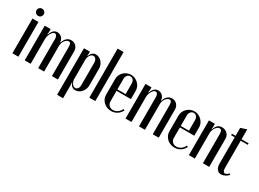

<svg xmlns="http://www.w3.org/2000/svg" viewBox="-34 -1451 3199 2370"><g transform="rotate(30 1565.0 -265.5)"><path d="M41 -610Q41 -631 55.5 -645.5Q70 -660 92 -660Q115 -660 129.5 -645.5Q144 -631 144 -610Q144 -588 129.5 -573Q115 -558 92 -558Q70 -558 55.5 -573Q41 -588 41 -610ZM134 -495V0H49V-495Z M499 -413Q508 -453 535 -478Q562 -503 600 -503Q642 -503 669.5 -474Q697 -445 697 -400V0H612V-412Q612 -446 604 -461Q596 -476 579 -476Q565 -476 551 -467Q537 -458 526 -443Q515 -428 508 -408.5Q501 -389 501 -368V0H416V-420Q416 -444 405.5 -460Q395 -476 379 -476Q367 -476 354.5 -465Q342 -454 332 -437Q322 -420 315.5 -399Q309 -378 309 -357V0H224V-494H309V-449L304 -420L311 -419Q324 -458 346 -480.5Q368 -503 401 -503Q437 -503 462.5 -478.5Q488 -454 492 -413Z M864 -438 870 -436Q895 -503 951 -503Q975 -503 996.5 -492.5Q1018 -482 1034.5 -463.5Q1051 -445 1060.5 -421Q1070 -397 1070 -370V-131Q1070 -103 1060 -77.5Q1050 -52 1033 -33Q1016 -14 994 -3Q972 8 947 8Q891 8 870 -53L864 -51L868 -23V168H783V-495H868V-467ZM868 -107Q868 -89 873.5 -73Q879 -57 888 -44Q897 -31 909 -23.5Q921 -16 934 -16Q954 -16 968 -34.5Q982 -53 982 -82V-406Q982 -434 967.5 -453.5Q953 -473 932 -473Q920 -473 908.5 -465.5Q897 -458 888 -445.5Q879 -433 873.5 -417Q868 -401 868 -384Z M1145 -699H1230V0H1145Z M1306 -360Q1306 -389 1317.5 -415Q1329 -441 1349 -460.5Q1369 -480 1395.5 -491.5Q1422 -503 1452 -503Q1482 -503 1508.5 -491.5Q1535 -480 1555 -460.5Q1575 -441 1587 -415Q1599 -389 1599 -360V-241H1394V-91Q1394 -58 1416 -35.5Q1438 -13 1472 -13Q1506 -13 1536 -34Q1566 -55 1581 -90L1600 -82Q1580 -39 1543 -15Q1506 9 1459 9Q1427 9 1399 -2Q1371 -13 1350.5 -32.5Q1330 -52 1318 -77.5Q1306 -103 1306 -133ZM1511 -262V-410Q1511 -442 1495 -462Q1479 -482 1453 -482Q1427 -482 1410.5 -461.5Q1394 -441 1394 -410V-262Z M1936 -413Q1945 -453 1972 -478Q1999 -503 2037 -503Q2079 -503 2106.5 -474Q2134 -445 2134 -400V0H2049V-412Q2049 -446 2041 -461Q2033 -476 2016 -476Q2002 -476 1988 -467Q1974 -458 1963 -443Q1952 -428 1945 -408.5Q1938 -389 1938 -368V0H1853V-420Q1853 -444 1842.5 -460Q1832 -476 1816 -476Q1804 -476 1791.5 -465Q1779 -454 1769 -437Q1759 -420 1752.5 -399Q1746 -378 1746 -357V0H1661V-494H1746V-449L1741 -420L1748 -419Q1761 -458 1783 -480.5Q1805 -503 1838 -503Q1874 -503 1899.5 -478.5Q1925 -454 1929 -413Z M2209 -360Q2209 -389 2220.5 -415Q2232 -441 2252 -460.5Q2272 -480 2298.5 -491.5Q2325 -503 2355 -503Q2385 -503 2411.5 -491.5Q2438 -480 2458 -460.5Q2478 -441 2490 -415Q2502 -389 2502 -360V-241H2297V-91Q2297 -58 2319 -35.5Q2341 -13 2375 -13Q2409 -13 2439 -34Q2469 -55 2484 -90L2503 -82Q2483 -39 2446 -15Q2409 9 2362 9Q2330 9 2302 -2Q2274 -13 2253.5 -32.5Q2233 -52 2221 -77.5Q2209 -103 2209 -133ZM2414 -262V-410Q2414 -442 2398 -462Q2382 -482 2356 -482Q2330 -482 2313.5 -461.5Q2297 -441 2297 -410V-262Z M2651 -419Q2667 -463 2690 -483Q2713 -503 2747 -503Q2793 -503 2823.5 -474Q2854 -445 2854 -400V0H2764V-418Q2764 -477 2727 -477Q2713 -477 2699 -467Q2685 -457 2674 -440.5Q2663 -424 2656 -403.5Q2649 -383 2649 -362V0H2564V-495H2649V-450L2645 -421Z M3025 8Q2988 8 2966 -21Q2944 -50 2944 -100V-474H2892V-495H2944V-608L3029 -636V-495H3130V-474H3029V-86Q3029 -58 3038 -42Q3047 -26 3062 -26Q3085 -26 3113 -57L3128 -43Q3107 -20 3079 -6Q3051 8 3025 8Z"/></g></svg>

Font: Moniqa SemBd Heading
Style: Regular
Weight: 600
Designer: Rajesh Rajput
Foundry: Rajesh Rajput
Version: Version 1.000